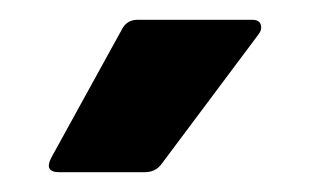

<svg xmlns="http://www.w3.org/2000/svg" viewBox="-20 -732 314 194"><path d="M40 -558Q24 -558 32 -573L103 -702Q108 -712 119 -712H235Q242 -712 243.5 -707Q245 -702 241 -697L143 -566Q137 -558 126 -558Z"/></svg>

Font: Sofia Sans Black
Style: Regular
Weight: 900
Designer: Botio Nikoltchev, Ani Petrova
Foundry: lettersoup
Version: Version 4.100; ttfautohint (v1.8.3)